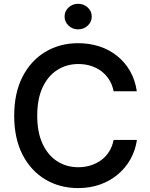

<svg xmlns="http://www.w3.org/2000/svg" viewBox="-20 -960 775 990"><path d="M382.8 9.8Q288.1 9.8 213.4 -34.9Q138.7 -79.6 95.9 -163.1Q53.2 -246.6 53.2 -363.3Q53.2 -480.5 96.2 -564.2Q139.2 -647.9 213.9 -692.6Q288.6 -737.3 382.8 -737.3Q441.4 -737.3 492.4 -720.7Q543.5 -704.1 583.7 -671.9Q624 -639.6 650.4 -593.8Q676.8 -547.9 685.5 -489.3H565.9Q559.1 -523.4 542.7 -549.3Q526.4 -575.2 502.2 -593.3Q478 -611.3 448 -620.6Q418 -629.9 384.3 -629.9Q323.2 -629.9 274.9 -598.9Q226.6 -567.9 199.2 -508.5Q171.9 -449.2 171.9 -363.3Q171.9 -277.3 199.7 -218Q227.5 -158.7 275.4 -128.2Q323.2 -97.7 384.3 -97.7Q417.5 -97.7 447.5 -107.2Q477.5 -116.7 502 -134.5Q526.4 -152.3 542.7 -178.5Q559.1 -204.6 565.9 -238.3H686Q678.2 -185.1 653.1 -139.9Q627.9 -94.7 588.1 -61Q548.3 -27.3 496.6 -8.8Q444.8 9.8 382.8 9.8ZM382.8 -808.6Q354 -808.6 333.5 -827.9Q313 -847.2 313 -874.5Q313 -902.3 333.5 -921.4Q354 -940.4 382.8 -940.4Q411.6 -940.4 432.4 -921.4Q453.1 -902.3 453.1 -874.5Q453.1 -847.2 432.4 -827.9Q411.6 -808.6 382.8 -808.6Z"/></svg>

Font: Inter
Style: 540
Weight: 540
Designer: Rasmus Andersson
Foundry: rsms
Version: Version 4.001;git-66647c0bb